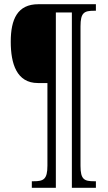

<svg xmlns="http://www.w3.org/2000/svg" viewBox="-20 -780 512 911"><path d="M131 111H245V-721H321V111H435V80H427C380 80 362 72 362 7V-655C362 -721 380 -729 427 -729H435V-760H162C63 -760 31 -689 31 -582C31 -478 59 -386 160 -386H205V6C205 72 186 80 139 80H131Z"/></svg>

Font: Noto Serif Hebrew ExtraCondensed Light
Style: Regular
Weight: 300
Width: 2
Designer: Monotype Design Team
Foundry: Monotype Imaging Inc.
Version: Version 2.004